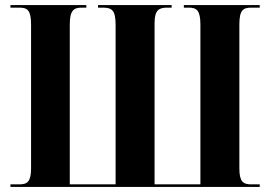

<svg xmlns="http://www.w3.org/2000/svg" viewBox="-20 -734 1060 754"><path d="M21 0H1000V-10H967C935 -10 920 -20 920 -73V-637C920 -694 934 -704 967 -704H1000V-714H702V-704H721C752 -704 767 -694 767 -637V-10H587V-643C587 -697 606 -704 638 -704H654V-714H365V-704H383C419 -704 434 -695 434 -636V-10H254V-637C254 -694 270 -704 301 -704H319V-714H21V-704H56C88 -704 102 -694 102 -637V-73C102 -20 87 -10 56 -10H21Z"/></svg>

Font: Noto Serif Display Condensed ExtraBold
Style: Regular
Weight: 800
Width: 3
Designer: Monotype Design Team
Foundry: Monotype Imaging Inc.
Version: Version 2.009